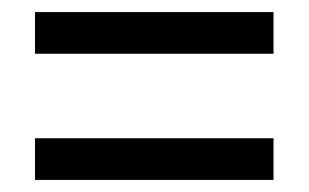

<svg xmlns="http://www.w3.org/2000/svg" viewBox="-20 -511 512 318"><path d="M38 -422V-491H433V-422ZM38 -213V-282H433V-213Z"/></svg>

Font: Noto Sans Malayalam Condensed
Style: Regular
Weight: 400
Width: 3
Designer: Jelle Bosma - Monotype Design Team
Foundry: Monotype Imaging Inc.
Version: Version 2.104; ttfautohint (v1.8.4.7-5d5b)